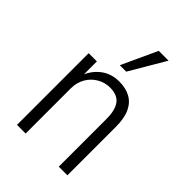

<svg xmlns="http://www.w3.org/2000/svg" viewBox="-216 -831 926 926"><g transform="rotate(45 247.0 -368.0)"><path d="M76 0V-489H132V-393H129Q146 -438 184.5 -467.5Q223 -497 278 -497Q321 -497 353 -480Q385 -463 402.5 -426.5Q420 -390 420 -329V0H361V-324Q361 -369 350 -395.5Q339 -422 318 -433.5Q297 -445 267 -445Q232 -445 201.5 -427.5Q171 -410 153 -379Q135 -348 135 -306V0ZM223 -554 307 -736H374L267 -554Z"/></g></svg>

Font: Nunito Sans 10pt Condensed Light
Style: Regular
Weight: 300
Width: 3
Designer: Vernon Adams
Foundry: Vernon Adams
Version: Version 3.101;gftools[0.9.27]